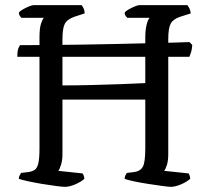

<svg xmlns="http://www.w3.org/2000/svg" viewBox="-20 -724 811 744"><path d="M232 0Q223 0 199 -3Q175 -6 145 -11Q115 -16 89.5 -21.5Q64 -27 53 -31Q53 -38 56 -44Q59 -50 62 -54L88 -57Q104 -59 114 -65.5Q124 -72 128.5 -91Q133 -110 133 -149V-578Q133 -615 139 -632.5Q145 -650 150 -655H63Q60 -658 57 -662Q54 -666 53 -675Q57 -681 68.5 -687.5Q80 -694 92 -699Q104 -704 110 -704H296Q300 -700 304 -691.5Q308 -683 308 -672L268 -659Q240 -649 231 -631.5Q222 -614 222 -572V-393Q274 -393 334.5 -394.5Q395 -396 450.5 -398Q506 -400 543 -402V-578Q543 -609 548.5 -629.5Q554 -650 560 -655H473Q470 -658 466.5 -663Q463 -668 463 -675Q467 -681 478.5 -687.5Q490 -694 502 -699Q514 -704 520 -704H706Q710 -699 714 -691.5Q718 -684 719 -672L678 -659Q651 -650 641.5 -632.5Q632 -615 632 -572V-126Q632 -102 627 -85.5Q622 -69 616 -62L711 -52Q712 -50 714.5 -44.5Q717 -39 717 -31Q702 -18 680 -9Q658 0 642 0Q633 0 608 -3.5Q583 -7 553.5 -11.5Q524 -16 498.5 -21.5Q473 -27 463 -31Q463 -38 466 -44.5Q469 -51 472 -54L498 -57Q523 -60 533 -77Q543 -94 543 -149V-338H222V-126Q222 -103 216.5 -85.5Q211 -68 206 -62L300 -52Q302 -50 304.5 -43Q307 -36 307 -31Q292 -18 270 -9Q248 0 232 0ZM47 -504Q47 -524 50.5 -534.5Q54 -545 58 -549Q101 -549 161.5 -549.5Q222 -550 290.5 -551Q359 -552 427 -553.5Q495 -555 554.5 -556.5Q614 -558 656 -559Q698 -560 714 -561L725 -550Q724 -533 720.5 -522Q717 -511 714 -504Z"/></svg>

Font: Texturina Light
Style: Regular
Weight: 300
Designer: Guillermo Torres Carreño
Foundry: Omnibus-Type
Version: Version 1.002; ttfautohint (v1.8.3)